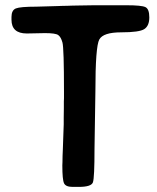

<svg xmlns="http://www.w3.org/2000/svg" viewBox="-20 -713 602 734"><path d="M463.9 -692.9Q521 -692.9 535.9 -685.8Q550.8 -678.7 550.8 -646.5Q550.8 -614.3 531.7 -601.8Q512.7 -589.4 443.6 -589.4Q374.5 -589.4 359.6 -562Q344.7 -534.7 344.7 -363.8L341.3 -144Q341.3 -33.2 335.2 -15.9Q329.1 1.5 281.2 1.5H257.8Q231.4 1.5 224.9 -12.2Q218.3 -25.9 218.3 -80.6L218.8 -92.8Q219.2 -105 219.2 -117.2L220.2 -141.1Q223.6 -225.1 223.6 -237.8V-263.2L224.1 -300.3V-325.2L224.6 -337.4V-362.3Q224.6 -528.8 218.8 -550.3Q212.9 -571.8 202.4 -579.1Q191.9 -586.4 151.9 -586.4L82.5 -585Q23.9 -585 23.9 -637.7V-647.9Q23.9 -673.8 40.5 -680.7Q57.1 -687.5 118.2 -687.5L202.6 -689.9L214.8 -690.4Q227.1 -690.9 239.3 -690.9L252 -691.4Q264.6 -691.9 276.4 -691.9L339.4 -692.9Z"/></svg>

Font: Averia Sans Libre
Style: Bold
Weight: 700
Version: Version 1.002